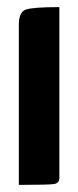

<svg xmlns="http://www.w3.org/2000/svg" viewBox="-20 -520 220 540"><path d="M147 -20Q147 -5 132.5 -2.5Q118 0 33 0V-451Q33 -486 52.5 -493Q72 -500 147 -500Z"/></svg>

Font: Yanone Kaffeesatz Bold
Style: Regular
Weight: 700
Designer: Yanone (Cyrillic: Daniel Pouzeot)
Foundry: Yanone
Version: Version 1.003;PS 001.003;hotconv 1.0.88;makeotf.lib2.5.64775